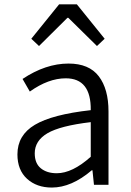

<svg xmlns="http://www.w3.org/2000/svg" viewBox="-20 -844 599 877"><path d="M216.8 12.7Q147.5 12.7 103.5 -27.3Q59.6 -67.4 59.6 -138.7Q59.6 -226.6 139.2 -273.9Q218.8 -321.3 394.5 -340.8Q396.5 -486.3 280.3 -486.3Q201.2 -486.3 116.2 -425.8L83 -483.4Q188.5 -553.7 293 -553.7Q386.7 -553.7 431.2 -495.6Q475.6 -437.5 475.6 -335V0H409.2L402.3 -66.4H399.4Q306.6 12.7 216.8 12.7ZM239.3 -52.7Q310.5 -52.7 394.5 -127.9V-286.1Q254.9 -269.5 196.8 -235.4Q138.7 -201.2 138.7 -143.6Q138.7 -97.7 166.5 -75.2Q194.3 -52.7 239.3 -52.7ZM123 -667 250 -824.2H331.1L458 -667L422.9 -633.8L292 -762.7H288.1L158.2 -633.8Z"/></svg>

Font: Gen Shin Gothic Normal
Style: Regular
Weight: 300
Designer: [Source Han Sans]
Ryoko NISHIZUKA  (kana & ideographs); Paul D. Hunt (Latin, Greek & Cyrillic); Wenlong ZHANG  (bopomofo
Version: Version 1.002.20150607